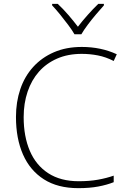

<svg xmlns="http://www.w3.org/2000/svg" viewBox="-20 -968 658 998"><path d="M405 -688Q333 -688 277 -663.5Q221 -639 182.5 -595.5Q144 -552 123.5 -491.5Q103 -431 103 -359Q103 -259 135 -184Q167 -109 231 -67.5Q295 -26 389 -26Q445 -26 489.5 -34Q534 -42 571 -55V-21Q536 -7 491 1.5Q446 10 387 10Q280 10 208 -36Q136 -82 99.5 -165Q63 -248 63 -360Q63 -438 85.5 -504.5Q108 -571 152.5 -620Q197 -669 260.5 -696.5Q324 -724 405 -724Q455 -724 500.5 -714.5Q546 -705 587 -686L571 -651Q530 -672 488.5 -680Q447 -688 405 -688ZM367 -790Q355 -811 334.5 -838.5Q314 -866 292 -893Q270 -920 251 -940V-948H280Q308 -922 335.5 -890Q363 -858 385 -829Q407 -858 435.5 -890Q464 -922 491 -948H520V-940Q502 -920 479 -893Q456 -866 435.5 -838.5Q415 -811 403 -790Z"/></svg>

Font: Noto Sans Hebrew ExtraLight
Style: Regular
Weight: 250
Designer: Monotype Design Team
Foundry: Monotype Imaging Inc.
Version: Version 2.003